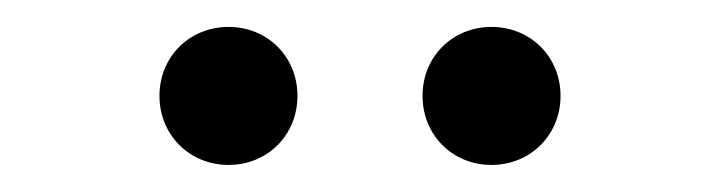

<svg xmlns="http://www.w3.org/2000/svg" viewBox="-20 -736 540 144"><path d="M151.4 -612.3C180.7 -612.3 203.1 -634.8 203.1 -664.1C203.1 -693.4 180.7 -715.8 151.4 -715.8C122.1 -715.8 99.6 -693.4 99.6 -664.1C99.6 -634.8 122.1 -612.3 151.4 -612.3ZM348.6 -612.3C377.9 -612.3 400.4 -634.8 400.4 -664.1C400.4 -693.4 377.9 -715.8 348.6 -715.8C319.3 -715.8 296.9 -693.4 296.9 -664.1C296.9 -634.8 319.3 -612.3 348.6 -612.3Z"/></svg>

Font: Wanted Sans
Style: Regular
Weight: 400
Designer: Original Design by Kil Hyung-jin and Kang Hanbin, Wanted Lab, Inc; Hangeul from Source Han Sans by Jang Soo-young and Ka
Foundry: Wanted Lab, Inc.
Version: Version 1.001;Glyphs 3.2 (3227)